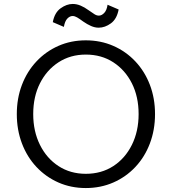

<svg xmlns="http://www.w3.org/2000/svg" viewBox="-20 -935 869 971"><path d="M414 16Q339 16 275.5 -12Q212 -40 164.5 -90.5Q117 -141 91 -209.5Q65 -278 65 -358Q65 -438 91 -506Q117 -574 164.5 -624.5Q212 -675 275.5 -703Q339 -731 414 -731Q489 -731 553 -703Q617 -675 664.5 -624.5Q712 -574 738 -506Q764 -438 764 -358Q764 -278 738 -209.5Q712 -141 664.5 -90.5Q617 -40 553 -12Q489 16 414 16ZM414 -56Q493 -56 553 -95Q613 -134 647 -202.5Q681 -271 681 -358Q681 -446 647 -513.5Q613 -581 553 -620Q493 -659 414 -659Q336 -659 276 -620Q216 -581 182 -513.5Q148 -446 148 -358Q148 -271 182 -202.5Q216 -134 276 -95Q336 -56 414 -56ZM524 -911 580 -887Q571 -839 541 -817Q511 -795 479 -795Q460 -795 440.5 -803.5Q421 -812 401 -826Q382 -840 370 -847Q358 -854 347 -854Q333 -854 320.5 -841Q308 -828 303 -799L247 -823Q256 -871 286.5 -893Q317 -915 348 -915Q368 -915 388 -906.5Q408 -898 427 -884Q447 -870 458 -863Q469 -856 480 -856Q494 -856 507 -869.5Q520 -883 524 -911Z"/></svg>

Font: Wix Madefor Text
Style: Regular
Weight: 400
Designer: Dalton Maag Ltd
Foundry: Dalton Maag Ltd
Version: Version 3.100